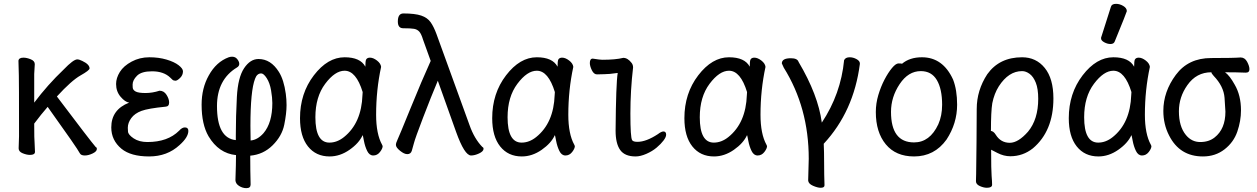

<svg xmlns="http://www.w3.org/2000/svg" viewBox="-20 -790 6540 999"><path d="M421 19Q401 19 395 7Q384 -16 228 -234Q194 -195 158 -147Q158 -60 160 -47Q162 -17 162 0Q162 16 136 16Q119 16 98 7.5Q77 -1 77 -18L79 -81Q79 -378 78 -398Q76 -454 76 -474Q78 -490 102 -490Q119 -490 140 -481.5Q161 -473 161 -456Q161 -446 158 -405V-256Q228 -349 311 -428Q362 -481 382 -481Q392 -481 408 -473Q446 -455 446 -434Q446 -424 399 -397.5Q352 -371 276 -288Q448 -60 478 -25Q484 -23 484 -15Q484 -2 462 8.5Q440 19 421 19Z M756 24Q661 24 612 -16Q559 -60 559 -127Q559 -220 652 -256Q631 -259 607.5 -286.5Q584 -314 584 -353Q584 -384 603.5 -415.5Q623 -447 665 -469.5Q707 -492 757 -492Q806 -492 846.5 -480Q887 -468 909.5 -450.5Q932 -433 932 -419Q932 -399 917 -384.5Q902 -370 893 -370Q883 -370 877 -375.5Q871 -381 866 -386Q832 -419 771 -419Q716 -419 693 -396Q670 -373 670 -350Q670 -348 670.5 -335Q671 -322 685.5 -314Q700 -306 737 -306Q773 -306 810 -318Q833 -318 846.5 -296.5Q860 -275 860 -257Q860 -236 842 -235Q751 -226 716 -213Q681 -200 663 -175.5Q645 -151 645 -125Q645 -122 646 -105.5Q647 -89 675.5 -70Q704 -51 747 -51Q853 -51 912 -110Q927 -127 942 -127Q960 -127 960 -109Q960 -76 914 -35Q850 24 756 24Z M1262 189Q1242 189 1224 177.5Q1206 166 1205 148Q1208 61 1208 17Q1118 8 1065 -81Q1029 -143 1029 -245Q1029 -331 1066 -397Q1105 -468 1170 -492Q1179 -495 1188 -495Q1208 -495 1219 -476Q1225 -467 1225 -458Q1225 -446 1213 -439Q1109 -376 1109 -238Q1109 -71 1207 -61V-87Q1207 -185 1212.5 -286Q1218 -387 1250 -435Q1282 -483 1325 -483Q1389 -483 1431 -416Q1457 -375 1467 -302Q1471 -273 1471 -243Q1471 -200 1459 -141Q1447 -82 1398.5 -34Q1350 14 1282 20Q1282 95 1284 170Q1284 189 1262 189ZM1284 -59Q1320 -62 1351 -97Q1397 -151 1397 -254Q1397 -281 1390.5 -319.5Q1384 -358 1368 -383Q1352 -408 1339 -408Q1317 -408 1307 -380Q1283 -318 1283 -135Z M1695 24Q1624 24 1582.5 -28Q1541 -80 1541 -175Q1541 -304 1613 -398Q1685 -492 1773 -492Q1855 -492 1881 -443Q1881 -445 1882 -467.5Q1883 -490 1905 -490Q1922 -490 1941.5 -475Q1961 -460 1963 -442Q1937 -322 1937 -193Q1937 -93 1968 -37L1971 -30Q1971 -17 1957 1Q1943 19 1922 19Q1902 19 1890.5 -4.5Q1879 -28 1873.5 -57.5Q1868 -87 1867 -87Q1848 -45 1798.5 -10.5Q1749 24 1695 24ZM1694 -48Q1734 -48 1770 -77Q1861 -150 1866 -296Q1866 -304 1867 -311Q1833 -422 1773 -422Q1723 -422 1672 -354Q1621 -286 1621 -180Q1621 -48 1694 -48Z M2431 19Q2397 19 2353 -104L2258 -370Q2223 -287 2181.5 -178.5Q2140 -70 2134 -46Q2128 -22 2122.5 -5Q2117 12 2099 12Q2083 12 2061.5 -5.5Q2040 -23 2040 -36Q2040 -46 2048 -62.5Q2056 -79 2116 -226.5Q2176 -374 2221 -473L2181 -584Q2172 -614 2161.5 -625.5Q2151 -637 2134.5 -640Q2118 -643 2078 -643Q2050 -643 2050 -678Q2050 -720 2079 -720Q2139 -720 2171.5 -709Q2204 -698 2220.5 -674.5Q2237 -651 2251 -613L2423 -139Q2448 -68 2490 -25Q2496 -23 2496 -15Q2495 -2 2472.5 8.5Q2450 19 2431 19Z M2695 24Q2624 24 2582.5 -28Q2541 -80 2541 -175Q2541 -304 2613 -398Q2685 -492 2773 -492Q2855 -492 2881 -443Q2881 -445 2882 -467.5Q2883 -490 2905 -490Q2922 -490 2941.5 -475Q2961 -460 2963 -442Q2937 -322 2937 -193Q2937 -93 2968 -37L2971 -30Q2971 -17 2957 1Q2943 19 2922 19Q2902 19 2890.5 -4.5Q2879 -28 2873.5 -57.5Q2868 -87 2867 -87Q2848 -45 2798.5 -10.5Q2749 24 2695 24ZM2694 -48Q2734 -48 2770 -77Q2861 -150 2866 -296Q2866 -304 2867 -311Q2833 -422 2773 -422Q2723 -422 2672 -354Q2621 -286 2621 -180Q2621 -48 2694 -48Z M3287 24Q3231 24 3207 -9.5Q3183 -43 3183 -110Q3185 -357 3194 -410H3190Q3150 -404 3124.5 -404Q3099 -404 3086 -403Q3070 -403 3059.5 -424.5Q3049 -446 3049 -462Q3049 -485 3064 -485Q3102 -479 3113 -479Q3183 -479 3223 -489Q3246 -489 3266 -463Q3274 -453 3274 -439Q3260 -320 3260 -199Q3260 -75 3269 -61Q3274 -52 3297 -52Q3342 -52 3403 -92Q3421 -106 3432 -106Q3446 -106 3446 -89Q3446 -77 3432.5 -59Q3419 -41 3396.5 -22Q3374 -3 3343 10.5Q3312 24 3287 24Z M3695 24Q3624 24 3582.5 -28Q3541 -80 3541 -175Q3541 -304 3613 -398Q3685 -492 3773 -492Q3855 -492 3881 -443Q3881 -445 3882 -467.5Q3883 -490 3905 -490Q3922 -490 3941.5 -475Q3961 -460 3963 -442Q3937 -322 3937 -193Q3937 -93 3968 -37L3971 -30Q3971 -17 3957 1Q3943 19 3922 19Q3902 19 3890.5 -4.5Q3879 -28 3873.5 -57.5Q3868 -87 3867 -87Q3848 -45 3798.5 -10.5Q3749 24 3695 24ZM3694 -48Q3734 -48 3770 -77Q3861 -150 3866 -296Q3866 -304 3867 -311Q3833 -422 3773 -422Q3723 -422 3672 -354Q3621 -286 3621 -180Q3621 -48 3694 -48Z M4250 187Q4234 187 4210 176.5Q4186 166 4185 149Q4188 65 4188 36Q4188 -230 4058 -438L4048 -460Q4048 -487 4095 -487Q4129 -487 4135 -468Q4237 -296 4256 -152Q4355 -301 4372 -477Q4379 -492 4401 -492Q4419 -492 4436.5 -482.5Q4454 -473 4454 -460V-457Q4422 -210 4266 -42Q4268 -2 4268 56Q4268 120 4270 174Q4270 187 4250 187Z M4736 24Q4641 24 4589 -39Q4537 -102 4537 -207Q4537 -252 4550 -295.5Q4563 -339 4582 -375.5Q4601 -412 4621 -436Q4641 -460 4655 -460Q4672 -460 4673 -458Q4713 -492 4777 -492Q4886 -492 4939 -376Q4960 -322 4960 -245Q4960 -148 4905 -64Q4842 24 4736 24ZM4736 -49Q4818 -49 4862 -143Q4882 -188 4882 -245Q4882 -327 4854.5 -373.5Q4827 -420 4771 -420Q4706 -420 4661 -352.5Q4616 -285 4616 -208Q4616 -49 4736 -49Z M5115 187Q5098 187 5078 178Q5058 169 5058 153Q5058 141 5059 115Q5060 89 5061 -53.5Q5062 -196 5062 -223Q5062 -320 5117 -404Q5180 -492 5298 -492Q5371 -492 5416 -436.5Q5461 -381 5461 -278Q5461 -108 5354 -18Q5302 23 5237 23Q5203 23 5170 6L5137 -11Q5137 96 5139.5 125Q5142 154 5142 171Q5142 187 5115 187ZM5234 -47Q5278 -47 5329 -105Q5382 -169 5382 -276Q5382 -328 5369.5 -359.5Q5357 -391 5337.5 -405.5Q5318 -420 5298 -420Q5228 -420 5177 -341Q5153 -303 5143 -253Q5136 -210 5136 -109H5133Q5149 -109 5161 -89Q5187 -47 5234 -47Z M5695 24Q5624 24 5582.5 -28Q5541 -80 5541 -175Q5541 -304 5613 -398Q5685 -492 5773 -492Q5855 -492 5881 -443Q5881 -445 5882 -467.5Q5883 -490 5905 -490Q5922 -490 5941.5 -475Q5961 -460 5963 -442Q5937 -322 5937 -193Q5937 -93 5968 -37L5971 -30Q5971 -17 5957 1Q5943 19 5922 19Q5902 19 5890.5 -4.5Q5879 -28 5873.5 -57.5Q5868 -87 5867 -87Q5848 -45 5798.5 -10.5Q5749 24 5695 24ZM5694 -48Q5734 -48 5770 -77Q5861 -150 5866 -296Q5866 -304 5867 -311Q5833 -422 5773 -422Q5723 -422 5672 -354Q5621 -286 5621 -180Q5621 -48 5694 -48ZM5758 -561Q5742 -561 5725.5 -570Q5709 -579 5709 -590Q5709 -598 5711 -600L5760 -754Q5764 -770 5787 -770Q5806 -770 5824.5 -759Q5843 -748 5843 -732Q5843 -728 5780 -574Q5775 -561 5758 -561Z M6239 24Q6118 24 6063 -85Q6033 -143 6033 -213Q6033 -313 6098 -400.5Q6163 -488 6281.5 -488Q6400 -488 6435 -491Q6457 -491 6469 -468.5Q6481 -446 6481 -430Q6481 -412 6462 -412Q6414 -414 6354 -414Q6378 -397 6404 -350Q6437 -294 6437 -216Q6437 -161 6418 -105.5Q6399 -50 6351.5 -13Q6304 24 6239 24ZM6300 -75Q6356 -119 6356 -209Q6356 -221 6351.5 -281Q6347 -341 6295 -395Q6283 -408 6283 -414Q6205 -414 6158 -347Q6114 -285 6114 -211Q6114 -132 6150 -88Q6180 -51 6225 -51Q6270 -51 6300 -75Z"/></svg>

Font: LXGW WenKai Mono Medium
Style: Regular
Weight: 500
Monospace: yes
Designer: LXGW / Fontworks Inc.
Foundry: LXGW / Fontworks Inc.
Version: Version 1.520; June 14, 2025